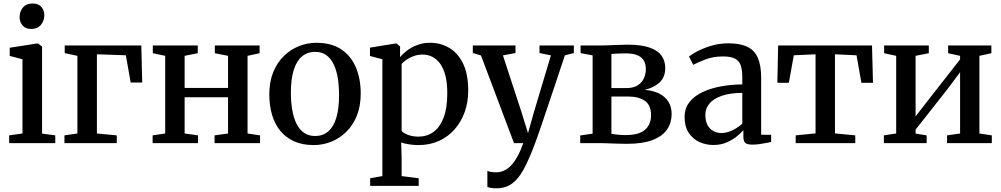

<svg xmlns="http://www.w3.org/2000/svg" viewBox="-20 -796 5569 1068"><path d="M31 0V-43L105 -53.5V-466.5L34 -485V-530.5L185.5 -554H192L214 -537V-53L287.5 -43V0ZM153 -635Q122.5 -635 105.8 -654.2Q89 -673.5 89 -701Q89 -731.5 107.5 -754Q126 -776.5 161 -776.5H162Q193 -776.5 209.8 -757.8Q226.5 -739 226.5 -711.5Q226.5 -681 207.8 -658Q189 -635 154 -635Z M338.5 0V-43L410.5 -53.5V-485.5L340 -500.5V-543H766L771 -337H707L680 -488.5L519 -494V-53.5L629.5 -43V0Z M829 0V-43L899 -53.5V-485.5L830 -500V-543H1080V-500L1007 -485.5V-307H1248.5V-485.5L1175 -500V-543H1424V-500L1357 -485.5V-53.5L1426.5 -43V0H1173.5V-43L1248.5 -53.5V-255H1007V-53.5L1081.5 -43V0Z M1478 -271Q1478 -341 1499.8 -394.5Q1521.5 -448 1558.8 -484.2Q1596 -520.5 1642.5 -539.2Q1689 -558 1738.5 -558Q1824 -558 1878.8 -521Q1933.5 -484 1960 -420.2Q1986.5 -356.5 1986.5 -276Q1986.5 -205.5 1964.8 -152Q1943 -98.5 1905.8 -62.2Q1868.5 -26 1822 -7.5Q1775.5 11 1725.5 11Q1662 11 1615.2 -10.2Q1568.5 -31.5 1538 -69.5Q1507.5 -107.5 1492.8 -159Q1478 -210.5 1478 -271ZM1733 -39.5Q1775.5 -39.5 1805.2 -64.5Q1835 -89.5 1850.5 -140Q1866 -190.5 1866 -266.5Q1866 -317.5 1859 -361.2Q1852 -405 1836.2 -438Q1820.5 -471 1795.2 -489.2Q1770 -507.5 1733 -507.5Q1690 -507.5 1660 -482.5Q1630 -457.5 1614 -407.2Q1598 -357 1598 -280.5Q1598 -229 1605.5 -185.2Q1613 -141.5 1629 -108.5Q1645 -75.5 1670.8 -57.5Q1696.5 -39.5 1733 -39.5Z M2039 238V195.5L2107 183.5V-466.5L2038 -484.5V-531L2179 -554H2186L2205.5 -537.5L2205 -478.5Q2219.5 -495.5 2243.2 -514Q2267 -532.5 2299.8 -545.2Q2332.5 -558 2372.5 -558Q2430.5 -558 2478.8 -529.8Q2527 -501.5 2555.8 -442.5Q2584.5 -383.5 2584.5 -291.5Q2584.5 -228 2565 -173.2Q2545.5 -118.5 2509.2 -77Q2473 -35.5 2422 -12.2Q2371 11 2307.5 11Q2281.5 11 2254.5 6.8Q2227.5 2.5 2211.5 -3.5L2214 79V183.5L2309 195.5V238ZM2308 -36Q2354.5 -36 2390.5 -61.5Q2426.5 -87 2447.2 -140.5Q2468 -194 2468 -277.5Q2468 -334.5 2457.5 -375.5Q2447 -416.5 2428 -442.2Q2409 -468 2384.2 -480.2Q2359.5 -492.5 2331.5 -492.5Q2304 -492.5 2281 -484Q2258 -475.5 2240.8 -463.5Q2223.5 -451.5 2214 -440.5V-68.5Q2221.5 -57 2247.5 -46.5Q2273.5 -36 2308 -36Z M2740 251.5Q2724 251.5 2711 249.2Q2698 247 2691 243.5V154.5Q2697.5 158 2711.2 160.2Q2725 162.5 2739.5 162.5Q2762 162.5 2782.8 153.5Q2803.5 144.5 2822.2 125Q2841 105.5 2858.2 74.5Q2875.5 43.5 2891 0H2839L2655.5 -487.5L2610 -501V-543H2847.5V-501L2777.5 -488L2877.5 -182.5L2917 -55.5L2953 -182.5L3044.5 -488L2981 -501V-543H3172V-501L3122 -488Q3095 -405 3070.5 -332.8Q3046 -260.5 3026 -201Q3006 -141.5 2990.8 -96.5Q2975.5 -51.5 2965.2 -23Q2955 5.5 2951 15Q2921.5 93 2893 145.8Q2864.5 198.5 2828.5 225Q2792.5 251.5 2740 251.5Z M3466.5 4Q3442.5 4 3413.2 3Q3384 2 3357 1Q3330 0 3313 0H3207.5V-42.5L3276.5 -52.5V-488L3209.5 -500.5V-543H3319.5Q3337 -543 3362.8 -544Q3388.5 -545 3417 -546.2Q3445.5 -547.5 3470.5 -547.5Q3548.5 -547.5 3594.5 -531Q3640.5 -514.5 3660.5 -485.2Q3680.5 -456 3680.5 -418Q3680.5 -367 3649 -337.5Q3617.5 -308 3566 -296.5Q3612.5 -292.5 3646.2 -275.8Q3680 -259 3698 -230.2Q3716 -201.5 3716 -161.5Q3716 -114 3691.2 -76.8Q3666.5 -39.5 3611.5 -17.8Q3556.5 4 3466.5 4ZM3458 -44.5Q3534.5 -44.5 3568 -74.2Q3601.5 -104 3601.5 -154.5Q3601.5 -212 3566.5 -235.5Q3531.5 -259 3476 -259H3381V-52Q3388.5 -50 3400.8 -48.5Q3413 -47 3428 -45.8Q3443 -44.5 3458 -44.5ZM3381 -306H3464Q3502.5 -306 3526.5 -321Q3550.5 -336 3561.5 -360.2Q3572.5 -384.5 3572.5 -412.5Q3572.5 -438 3562 -457.5Q3551.5 -477 3527.2 -488Q3503 -499 3460.5 -499Q3440 -499 3419.5 -498.2Q3399 -497.5 3381 -496Z M3949 10.5Q3906 10.5 3869.5 -6.5Q3833 -23.5 3810.5 -58Q3788 -92.5 3788 -144.5Q3788 -194 3815.2 -228.2Q3842.5 -262.5 3888.5 -284Q3934.5 -305.5 3991.8 -315.8Q4049 -326 4109 -326.5V-365.5Q4109 -407.5 4100 -433Q4091 -458.5 4067.8 -470.2Q4044.5 -482 4002 -482Q3946 -482 3903.5 -465.2Q3861 -448.5 3836 -435.5L3812.5 -481.5Q3825 -492.5 3857.2 -509.8Q3889.5 -527 3934.8 -541Q3980 -555 4031.5 -555Q4098.5 -555 4138.5 -535Q4178.5 -515 4196.2 -472.5Q4214 -430 4214 -363V-46.5L4269.5 -46V-6.5Q4258.5 -4 4241 -0.5Q4223.5 3 4203.8 5.8Q4184 8.5 4166 8.5Q4139 8.5 4127 0Q4115 -8.5 4115 -37V-72Q4103.5 -58 4080 -38.5Q4056.5 -19 4023.2 -4.2Q3990 10.5 3949 10.5ZM3994.5 -56Q4022 -56 4053.5 -71Q4085 -86 4109 -108.5V-279.5Q4041 -279 3995.2 -263.2Q3949.5 -247.5 3926.5 -220.2Q3903.5 -193 3903.5 -157.5Q3903.5 -123 3915.5 -100.5Q3927.5 -78 3948 -67Q3968.5 -56 3994.5 -56Z M4406 0V-43L4516.5 -54V-494L4395.5 -488.5L4368 -335.5H4304L4308.5 -543H4830.5L4836 -335.5H4771.5L4744.5 -488.5L4624.5 -494V-54L4737.5 -43V0Z M4896.5 0V-43L4965 -53.5V-485.5L4898 -500V-543H5146.5V-500L5073 -485.5V-148.5L5138 -232.5L5320.5 -465.5V-485.5L5254 -500V-543H5494.5V-500L5428 -485.5V-53.5L5497 -43V0H5248V-43L5320.5 -53.5V-394.5L5251 -301L5073 -75V-53L5134.5 -43V0Z"/></svg>

Font: Merriweather 48pt Medium
Style: Regular
Weight: 500
Version: Version 2.100